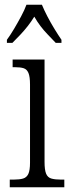

<svg xmlns="http://www.w3.org/2000/svg" viewBox="-20 -786 299 806"><path d="M21 0V-32H37Q62 -32 77 -36.5Q92 -41 99 -56Q106 -71 106 -103V-431Q106 -464 99.5 -479.5Q93 -495 79.5 -499.5Q66 -504 41 -504H33V-536H167V-106Q167 -73 173.5 -57Q180 -41 195.5 -36.5Q211 -32 236 -32H250V0ZM9 -619Q23 -638 38.5 -664Q54 -690 68.5 -717Q83 -744 91 -766H156Q165 -744 179 -717Q193 -690 209 -664Q225 -638 238 -619V-606H214Q197 -624 180.5 -641Q164 -658 150 -676.5Q136 -695 124 -716Q111 -695 96.5 -676.5Q82 -658 66 -641Q50 -624 32 -606H9Z"/></svg>

Font: Noto Serif Ethiopic Condensed Light
Style: Regular
Weight: 300
Width: 3
Designer: Monotype Design Team
Foundry: Monotype Imaging Inc.
Version: Version 2.102